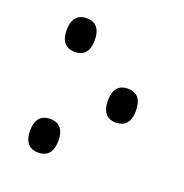

<svg xmlns="http://www.w3.org/2000/svg" viewBox="-104 -633 702 733"><g transform="rotate(20 247.0 -266.0)"><path d="M127 -402C159 -402 184 -419 184 -470C184 -522 159 -539 127 -539C96 -539 70 -522 70 -470C70 -419 96 -402 127 -402ZM366 -202C399 -202 424 -219 424 -271C424 -323 399 -340 366 -340C336 -340 310 -323 310 -271C310 -219 336 -202 366 -202ZM127 7C159 7 185 -10 185 -62C185 -114 159 -130 127 -130C97 -130 70 -114 70 -62C70 -10 97 7 127 7Z"/></g></svg>

Font: Noto Serif Georgian ExtraCondensed Semi
Style: Regular
Weight: 600
Width: 3
Designer: Monotype Design Team
Foundry: Monotype Imaging Inc.
Version: Version 1.901